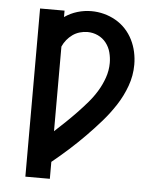

<svg xmlns="http://www.w3.org/2000/svg" viewBox="-53 -584 706 836"><g transform="rotate(5 300.0 -166.5)"><path d="M89 205V-530H196V-502Q222 -520 252 -529Q282 -538 313 -538Q341 -538 368 -531Q395 -524 419.5 -510Q444 -496 463 -475.5Q482 -455 494.5 -430Q507 -405 513 -377.5Q519 -350 519 -322Q519 -274 502.5 -228.5Q486 -183 460 -143Q434 -103 402.5 -67Q371 -31 337.5 3Q304 37 268.5 69Q233 101 196 131V205ZM196 -3Q220 -25 244 -48Q268 -71 290.5 -94.5Q313 -118 334.5 -143Q356 -168 373 -196Q390 -224 401 -255.5Q412 -287 412 -320Q412 -343 406 -366Q400 -389 385.5 -407.5Q371 -426 349.5 -436Q328 -446 304 -446Q287 -446 270 -441Q253 -436 239 -426Q225 -416 214 -402.5Q203 -389 196 -373Z"/></g></svg>

Font: Iosevka Curly Slab SmBdEx
Style: Regular
Weight: 600
Width: 7
Monospace: yes
Designer: Belleve Invis
Foundry: Belleve Invis
Version: Version 11.1.0; ttfautohint (v1.8.3)